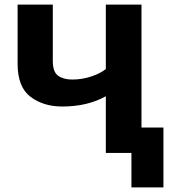

<svg xmlns="http://www.w3.org/2000/svg" viewBox="-20 -669 757 840"><path d="M555 0H443V-248Q363 -203 252 -203Q170 -203 113.5 -245.5Q57 -288 57 -390V-649H211V-402Q211 -354 234.5 -337.5Q258 -321 296 -321Q338 -321 378 -334Q418 -347 443 -367V-649H599V-111H695V151H555Z"/></svg>

Font: Play
Style: Bold
Weight: 700
Designer: Jonas Hecksher (Cyrillic expansion: Cyreal)
Foundry: Jonas Hecksher, Playtype, e-types AS
Version: Version 2.101; ttfautohint (v1.5.65-e2d9)